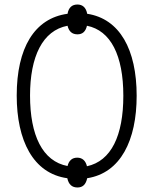

<svg xmlns="http://www.w3.org/2000/svg" viewBox="-20 -782 685 850"><path d="M323 48C346 48 360 35 366 7C514 -16 585 -161 585 -358C585 -563 510 -699 366 -721C361 -749 345 -762 323 -762C299 -762 284 -749 279 -721C132 -701 54 -569 54 -359C54 -161 126 -14 278 7C284 35 299 48 323 48ZM279 -47C168 -68 113 -183 113 -359C113 -531 168 -647 279 -668C285 -643 299 -630 323 -630C345 -630 359 -642 365 -668C470 -647 526 -537 526 -358C526 -181 472 -69 365 -46C359 -71 344 -84 322 -84C299 -84 285 -71 279 -47Z"/></svg>

Font: Noto Sans Display SemiCondensed Light
Style: Regular
Weight: 300
Width: 4
Designer: Monotype Design Team
Foundry: Monotype Imaging Inc.
Version: Version 1.900